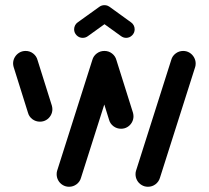

<svg xmlns="http://www.w3.org/2000/svg" viewBox="-20 -713 797 733"><path d="M497.4 -47.8Q497.4 -55.6 499.3 -61.1L633.7 -484.1Q637.8 -499.3 650.6 -508.9Q663.3 -518.5 679.3 -518.5Q692.6 -518.5 703.5 -511.9Q714.4 -505.2 720.7 -494.1Q727 -483 727 -470.7Q727 -463 725.2 -457.4L590.7 -34.4Q586.3 -19.3 573.7 -9.6Q561.1 0 544.8 0Q531.5 0 520.6 -6.7Q509.6 -13.3 503.5 -24.3Q497.4 -35.2 497.4 -47.8ZM86.7 -283 31.9 -457.8Q30 -465.2 30 -470.7Q30 -483.3 36.3 -494.3Q42.6 -505.2 53.5 -511.9Q64.4 -518.5 77.8 -518.5Q94.1 -518.5 106.7 -508.7Q119.3 -498.9 123.3 -483.7L178.1 -309.3Q180 -301.9 180 -295.9Q180 -283.3 173.7 -272.4Q167.4 -261.5 156.7 -255Q145.9 -248.5 132.6 -248.5Q116.3 -248.5 103.5 -258.1Q90.7 -267.8 86.7 -283ZM196.3 -47.8Q196.3 -55.6 198.1 -61.1L332.6 -484.4Q336.7 -499.3 349.4 -508.9Q362.2 -518.5 378.1 -518.5Q391.5 -518.5 402.4 -511.9Q413.3 -505.2 419.4 -494.3Q425.6 -483.3 425.6 -470.7Q425.6 -463 423.7 -457.4L289.3 -34.4Q285.2 -19.3 272.4 -9.6Q259.6 0 243.7 0Q230.4 0 219.4 -6.7Q208.5 -13.3 202.4 -24.3Q196.3 -35.2 196.3 -47.8ZM396.3 -255.9 333.3 -457.8Q331.5 -463.3 331.5 -471.1Q331.5 -483.7 337.6 -494.6Q343.7 -505.6 354.6 -512Q365.6 -518.5 378.9 -518.5Q395.2 -518.5 407.8 -508.7Q420.4 -498.9 424.4 -483.7L487.8 -282.2Q489.6 -274.8 489.6 -268.9Q489.6 -256.3 483.3 -245.4Q477 -234.4 466.3 -228Q455.6 -221.5 442.2 -221.5Q425.9 -221.5 413.1 -231.1Q400.4 -240.7 396.3 -255.9ZM378.9 -693.3Q392.2 -693.3 401.9 -683.7Q411.5 -674.1 411.5 -660.7Q411.5 -653 408 -645.9Q404.4 -638.9 398.1 -634.4L315.2 -574.8Q306.7 -568.5 295.6 -568.5Q282.2 -568.5 272.6 -578.1Q263 -587.8 263 -601.1Q263 -608.9 266.5 -615.9Q270 -623 276.3 -627.4L359.3 -687Q367.8 -693.3 378.9 -693.3ZM397.8 -687.4 480.7 -627.4Q487 -623 490.6 -615.9Q494.1 -608.9 494.1 -601.1Q494.1 -587.8 484.4 -578.1Q474.8 -568.5 461.5 -568.5Q451.1 -568.5 441.9 -575.2L359.3 -634.8Z"/></svg>

Font: 26F Galaxy Sans Extra Bold
Style: Regular
Weight: 800
Designer: C₂₉H₂₅N₃O₅
Version: Version 1.100